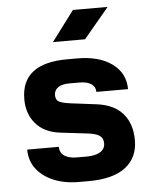

<svg xmlns="http://www.w3.org/2000/svg" viewBox="-55 -831 710 888"><g transform="rotate(-5 300.0 -387.5)"><path d="M277 10Q209 10 158 -11.5Q107 -33 78.5 -71Q50 -109 50 -160H197Q197 -132 218 -118Q239 -104 277 -104H321Q362 -104 384.5 -118Q407 -132 407 -158Q407 -183 389 -194.5Q371 -206 334 -210L208 -225Q135 -234 96 -279.5Q57 -325 57 -393Q57 -560 271 -560H318Q419 -560 479 -516Q539 -472 539 -398H392Q392 -422 372.5 -435Q353 -448 318 -448H271Q236 -448 218 -435Q200 -422 200 -399Q200 -376 217.5 -368Q235 -360 267 -356L387 -341Q468 -331 509 -284Q550 -237 550 -160Q550 -79 492 -34.5Q434 10 321 10ZM212 -645 317 -785H478L361 -645Z"/></g></svg>

Font: JetBrains Mono NL ExtraBold
Style: Regular
Weight: 800
Designer: Philipp Nurullin, Konstantin Bulenkov
Foundry: JetBrains
Version: Version 2.304; ttfautohint (v1.8.4.7-5d5b)